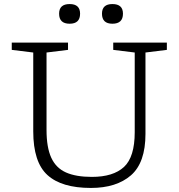

<svg xmlns="http://www.w3.org/2000/svg" viewBox="-20 -917 882 947"><path d="M644.5 -265V-658L538.5 -671V-707H803V-671L697.5 -658V-256.5Q697.5 -114.5 625.8 -52.2Q554 10 428.5 10Q283.5 10 213.8 -53.8Q144 -117.5 144 -269V-658L38 -671V-707H315.5V-671L209.5 -658V-276Q209.5 -190 232.8 -139.2Q256 -88.5 305.2 -66.5Q354.5 -44.5 433 -44.5Q538.5 -44.5 591.5 -93.5Q644.5 -142.5 644.5 -265ZM323.5 -800Q271.5 -800 271.5 -849.5Q271.5 -897 323.5 -897Q375 -897 375 -849.5Q375 -800 323.5 -800ZM534.5 -800Q483 -800 483 -849.5Q483 -897 534.5 -897Q586.5 -897 586.5 -849.5Q586.5 -800 534.5 -800Z"/></svg>

Font: Newsreader Caption Light
Style: Regular
Weight: 300
Designer: Hugues Gentile
Foundry: Production Type
Version: Version 1.001